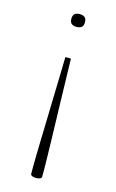

<svg xmlns="http://www.w3.org/2000/svg" viewBox="-110 -523 474 785"><g transform="rotate(15 127.0 -130.0)"><path d="M103.5 205V177.5Q103.5 163.5 104 135.8Q104.5 108 105.5 70Q106.5 32 107.8 -13Q109 -58 110.2 -106Q111.5 -154 112.8 -201.5Q114 -249 115 -292H138.5Q139.5 -249 140.8 -201.5Q142 -154 143.2 -106Q144.5 -58 145.8 -13.2Q147 31.5 148 69.8Q149 108 149.5 135.8Q150 163.5 150 177.5V205Q150 209 146.8 211.5Q143.5 214 138.2 215.2Q133 216.5 127 216.5Q120.5 216.5 115.2 215.2Q110 214 106.8 211.5Q103.5 209 103.5 205ZM126.5 -423Q113.5 -423 105.8 -429Q98 -435 98 -450Q98 -465 105.8 -471Q113.5 -477 126.5 -477Q140 -477 147.8 -471Q155.5 -465 155.5 -450Q155.5 -435 147.8 -429Q140 -423 126.5 -423Z"/></g></svg>

Font: Newsreader 9pt ExtraLight
Style: Regular
Weight: 250
Designer: Hugues Gentile
Foundry: Production Type
Version: Version 1.003